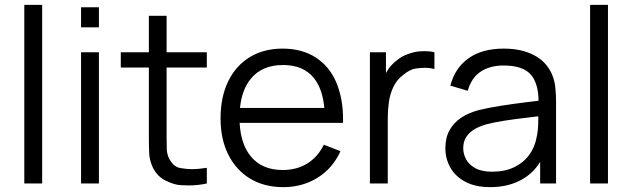

<svg xmlns="http://www.w3.org/2000/svg" viewBox="-20 -755 2602 790"><path d="M80 0V-735H153.5V0Z M313.5 -642.5V-725H387V-642.5ZM313.5 0V-540H387V0Z M831 0Q793.5 8 756.5 8Q749 8 723 6.8Q697 5.5 662.2 -11.5Q627.5 -28.5 609.5 -64.5Q595 -94.5 593.8 -125.2Q592.5 -156 592.5 -195.5V-477H477V-540H592.5V-690H665.5V-540H831V-477H665.5V-198.5Q665.5 -164.5 666.2 -141.8Q667 -119 676.5 -101.5Q694.5 -68 722 -63.5Q749.5 -59 768.5 -59Q796.5 -59 831 -64.5Z M1146 15Q1067 15 1009.2 -20Q951.5 -55 919.5 -118.5Q887.5 -182 887.5 -267.5Q887.5 -356 919 -420.5Q950.5 -485 1007.8 -520Q1065 -555 1143 -555Q1223 -555 1279.5 -518.2Q1336 -481.5 1363.8 -415.8Q1391.5 -350 1391.5 -264.5Q1391.5 -257 1391.5 -249.5H966Q970.5 -162 1012 -111.5Q1058 -55.5 1143 -55.5Q1201 -55.5 1244.2 -82.2Q1287.5 -109 1312.5 -159.5L1381 -133Q1349 -62.5 1286.8 -23.8Q1224.5 15 1146 15ZM1314.5 -311Q1307 -390 1271.5 -434Q1228 -487.5 1145 -487.5Q1058 -487.5 1012 -431Q975 -386 967.5 -311Z M1502 0V-540H1568V-454.5Q1573 -463.5 1578.5 -471.5Q1593 -491.5 1610 -504.5Q1631 -523 1659 -532.8Q1687 -542.5 1704.5 -543.5Q1722 -544.5 1728 -544.5Q1749.5 -544.5 1767.5 -540V-471Q1748.5 -476 1726.5 -476Q1715 -476 1691.5 -473.2Q1668 -470.5 1638.5 -446.5Q1611.5 -425.5 1598 -396.2Q1584.5 -367 1580 -334.2Q1575.5 -301.5 1575.5 -269.5V0Z M1997 15Q1936 15 1894.8 -7Q1853.5 -29 1833 -65.5Q1812.5 -102 1812.5 -145Q1812.5 -189 1830.2 -220.2Q1848 -251.5 1878.8 -271.5Q1909.5 -291.5 1950 -302Q1991 -312 2040.8 -319.8Q2090.5 -327.5 2138.5 -333.5Q2169.5 -337 2196 -340.5Q2195 -411.5 2165 -447Q2132.5 -485.5 2052 -485.5Q1996.5 -485.5 1958.2 -460.5Q1920 -435.5 1904.5 -381.5L1833 -402.5Q1851.5 -475 1907.5 -515Q1963.5 -555 2053 -555Q2127 -555 2178.8 -527.2Q2230.5 -499.5 2252 -447Q2262 -423.5 2265 -394.5Q2268 -365.5 2268 -335.5V0H2202.5V-89Q2177 -47 2136 -21.5Q2078 15 1997 15ZM2005.5 -48.5Q2057 -48.5 2095.5 -67Q2134 -85.5 2157.5 -117.8Q2181 -150 2188 -190.5Q2194 -216.5 2194.5 -248Q2195 -264.5 2195 -276.5Q2169.5 -273 2141.5 -270Q2098 -265 2055.8 -258.5Q2013.5 -252 1979.5 -243Q1956.5 -236.5 1935 -224.8Q1913.5 -213 1899.8 -193.5Q1886 -174 1886 -145Q1886 -121.5 1897.8 -99.5Q1909.5 -77.5 1935.8 -63Q1962 -48.5 2005.5 -48.5Z M2408 0V-735H2481.5V0Z"/></svg>

Font: Cns Manrope
Style: Regular
Weight: 400
Designer: Mikhail Sharanda
Foundry: Mikhail Sharanda
Version: Version 4.504